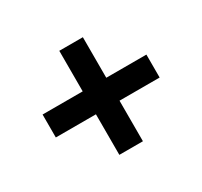

<svg xmlns="http://www.w3.org/2000/svg" viewBox="-108 -738 817 775"><g transform="rotate(-30 300.0 -350.5)"><path d="M245.1 -107.9V-296.9H58.1V-403.8H245.1V-592.8H355V-403.8H542V-296.9H355V-107.9Z"/></g></svg>

Font: SUSE
Style: Bold
Weight: 700
Designer: Rene Bieder
Foundry: SUSE
Version: Version 1.000